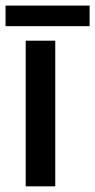

<svg xmlns="http://www.w3.org/2000/svg" viewBox="-44 -659 337 679"><path d="M-24.4 -566.4V-639.2H272.9V-566.4ZM46.9 0V-515.1H151.4V0Z"/></svg>

Font: News Cycle
Style: Bold
Weight: 700
Version: Version 0.5.1